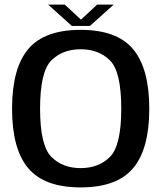

<svg xmlns="http://www.w3.org/2000/svg" viewBox="-20 -811 710 836"><path d="M331 5Q489 5 559.5 -78.5Q630 -162 630 -337.5Q630 -513 559.5 -597Q489 -681 331 -681Q173 -681 102.8 -597.2Q32.5 -513.5 32.5 -337.5Q32.5 -162 103 -78.5Q173.5 5 331 5ZM331 -79Q252.5 -79 203.5 -128.2Q154.5 -177.5 154.5 -337.5Q154.5 -499 203.5 -547.8Q252.5 -596.5 331 -596.5Q410 -596.5 459 -547.8Q508 -499 508 -337.5Q508 -177.5 459 -128.2Q410 -79 331 -79ZM293 -698H371.5L475 -791H403L332.5 -725.5L262 -791H189.5Z"/></svg>

Font: Anybody Thin Medium
Style: Regular
Weight: 500
Version: Version 1.113;gftools[0.9.25]